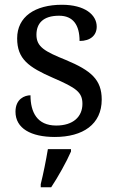

<svg xmlns="http://www.w3.org/2000/svg" viewBox="-20 -565 491 806"><path d="M210 10C328 10 407 -43 407 -147C407 -231 362 -269 257 -313C168 -349 133 -368 133 -419C133 -466 160 -499 228 -499C287 -499 314 -460 314 -393C360 -393 386 -417 386 -453C386 -503 336 -545 240 -545C127 -545 52 -495 52 -404C52 -317 100 -283 203 -238C300 -196 326 -178 326 -129C326 -75 287 -38 216 -38C135 -38 108 -95 108 -165C84 -165 45 -150 45 -96C45 -26 110 10 210 10ZM151 208V221H195C223 179 260 113 278 71V61H181C173 109 162 164 151 208Z"/></svg>

Font: Noto Serif Devanagari
Style: Regular
Weight: 400
Designer: Universal Thirst, Indian Type Foundry and the Monotype Design Team
Foundry: Monotype Imaging Inc.
Version: Version 2.004